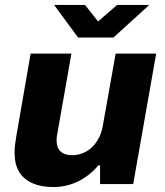

<svg xmlns="http://www.w3.org/2000/svg" viewBox="-20 -744 669 777"><path d="M196 13Q147 13 111.5 -2.5Q76 -18 57.5 -48.5Q39 -79 39 -126Q39 -142 41 -158.5Q43 -175 46 -193L104 -527H269L213 -209Q211 -200 210 -192Q209 -184 209 -177Q209 -156 216.5 -142.5Q224 -129 238 -122.5Q252 -116 272 -116Q294 -116 314.5 -124Q335 -132 351 -147Q367 -162 378.5 -183Q390 -204 395 -229L448 -527H612L519 1H385V-75H378Q356 -48 327 -28Q298 -8 265 2.5Q232 13 196 13ZM584 -724 439 -592H296L199 -724H324L400 -628H343L454 -724Z"/></svg>

Font: Archivo SemiBold ExtraBold
Style: Italic
Weight: 800
Italic angle: -10°
Version: Version 2.001